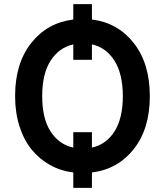

<svg xmlns="http://www.w3.org/2000/svg" viewBox="-20 -829 800 931"><path d="M425.8 -809.1V-734.4Q551.3 -718.8 628.9 -619.9Q706.5 -521 706.5 -362.8Q706.5 -205.1 629.2 -106.7Q551.8 -8.3 425.8 7.3V82H335.4V7.3Q273.4 -0.5 221.9 -29.3Q170.4 -58.1 132.8 -104.5Q95.2 -150.9 74.2 -217.3Q53.2 -283.7 53.2 -362.8Q53.2 -521.5 131.1 -620.1Q209 -718.8 335.4 -734.4V-809.1ZM425.8 -188V-113.3Q494.6 -128.4 534.9 -191.2Q575.2 -253.9 575.7 -362.8Q575.2 -471.2 534.9 -534.9Q494.6 -598.6 425.8 -613.8V-539.1H335.4V-613.8Q266.1 -598.1 225.3 -534.7Q184.6 -471.2 184.6 -362.8Q184.6 -254.4 225.3 -191.4Q266.1 -128.4 335.4 -113.3V-188Z"/></svg>

Font: Interop SemBd
Style: Regular
Weight: 600
Designer: Rasmus Andersson, Google, Jang Haemin
Foundry: jhaemin
Version: Version 1.007